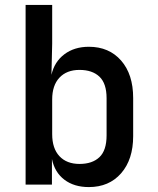

<svg xmlns="http://www.w3.org/2000/svg" viewBox="-20 -750 640 780"><path d="M341 10Q281 10 241.5 -20Q202 -50 191 -104V0H84V-730H192V-573L189 -446Q201 -499 241.5 -529.5Q282 -560 341 -560Q423 -560 472 -504Q521 -448 521 -352V-197Q521 -102 472 -46Q423 10 341 10ZM303 -84Q355 -84 384 -111.5Q413 -139 413 -200V-351Q413 -411 384 -438.5Q355 -466 303 -466Q251 -466 221.5 -434.5Q192 -403 192 -346V-205Q192 -147 221.5 -115.5Q251 -84 303 -84Z"/></svg>

Font: JetBrains Mono NL SemiBold
Style: Regular
Weight: 600
Designer: Philipp Nurullin, Konstantin Bulenkov
Foundry: JetBrains
Version: Version 2.304; ttfautohint (v1.8.4.7-5d5b)